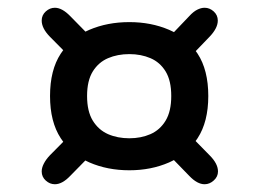

<svg xmlns="http://www.w3.org/2000/svg" viewBox="-20 -600 659 495"><path d="M313.5 -161Q257 -161 210.5 -181.2Q164 -201.5 136.5 -243.8Q109 -286 109 -352.5Q109 -419.5 136.5 -461.5Q164 -503.5 210.5 -523.2Q257 -543 313.5 -543Q369.5 -543 415.8 -523.2Q462 -503.5 489.5 -461.5Q517 -419.5 517 -352.5Q517 -286 489.5 -243.8Q462 -201.5 415.8 -181.2Q369.5 -161 313.5 -161ZM121.5 -125Q108.5 -125 98 -134.5Q87.5 -144 87.5 -158Q87.5 -167.5 93 -178.2Q98.5 -189 108.5 -199.5L158 -249.5L212.5 -199L161 -146.5Q140.5 -125 121.5 -125ZM313.5 -243.5Q343.5 -243.5 368 -254.2Q392.5 -265 407 -289Q421.5 -313 421.5 -352.5Q421.5 -392 407 -415.8Q392.5 -439.5 368 -450Q343.5 -460.5 313.5 -460.5Q283 -460.5 258.5 -450Q234 -439.5 219.2 -415.8Q204.5 -392 204.5 -352.5Q204.5 -313 219.2 -289Q234 -265 258.5 -254.2Q283 -243.5 313.5 -243.5ZM507.5 -125Q488.5 -125 468 -146.5L415 -201L469.5 -251.5L520.5 -199.5Q542 -178 542 -158Q542 -144.5 531.2 -134.8Q520.5 -125 507.5 -125ZM159.5 -454 108.5 -505.5Q87.5 -527 87.5 -547Q87.5 -561 98 -570.5Q108.5 -580 121.5 -580Q140 -580 161 -558.5L214 -504.5ZM470 -453 415.5 -503.5 468 -558.5Q478.5 -570 488.5 -575Q498.5 -580 507.5 -580Q520.5 -580 531 -570.5Q541.5 -561 541.5 -547Q541.5 -527.5 520.5 -505.5Z"/></svg>

Font: Sono Monospace Medium
Style: Regular
Weight: 500
Designer: Tyler Finck
Foundry: Tyler Finck
Version: Version 2.112